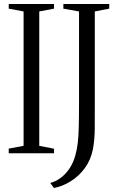

<svg xmlns="http://www.w3.org/2000/svg" viewBox="-20 -763 596 956"><path d="M97.5 -37V-706L23.5 -720V-743H249V-720L175.5 -706V-37L249 -22.5V0H23.5V-23ZM230.5 148Q260 140 284.8 120.8Q309.5 101.5 327.8 73.2Q346 45 355.5 9Q363.5 -19.5 367.2 -51.5Q371 -83.5 372.2 -131Q373.5 -178.5 373.5 -253V-706L295.5 -720V-743H524V-720L452 -706V-245Q452 -186 451.8 -126Q451.5 -66 442.5 -19.5Q432 33.5 402.5 73.8Q373 114 332.2 139.5Q291.5 165 248.5 173Z"/></svg>

Font: Merriweather 120pt Light
Style: Regular
Weight: 300
Version: Version 2.100